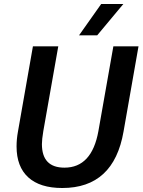

<svg xmlns="http://www.w3.org/2000/svg" viewBox="-20 -932 714 962"><path d="M63 -198Q63 -235 70 -273L145 -700H272L197 -275Q190 -233 190 -210Q190 -92 303 -92Q440 -92 473 -275L548 -700H674L599 -273Q550 10 292 10Q180 10 121.5 -43.5Q63 -97 63 -198ZM487 -912H598L467 -755H376Z"/></svg>

Font: Sarabun SemiBold
Style: Italic
Weight: 600
Italic angle: -10°
Designer: Suppakit Chalermlarp | Katatrad Co.,Ltd.
Foundry: Cadson Demak Co.,Ltd.
Version: Version 1.000; ttfautohint (v1.6)